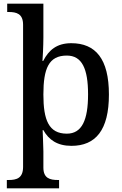

<svg xmlns="http://www.w3.org/2000/svg" viewBox="-20 -780 663 1040"><path d="M17 240H300V195H294C251 195 215 186 215 128V40C215 15 211 -69 211 -75H215C244 -23 290 10 367 10C498 10 570 -75 570 -268C570 -461 498 -546 366 -546C288 -546 244 -509 214 -450H210C211 -455 215 -533 215 -576V-760H19V-715H27C69 -715 105 -706 105 -646V124C105 186 69 195 26 195H17ZM342 -56C244 -56 215 -130 215 -268C215 -409 244 -479 342 -479C424 -479 457 -408 457 -269C457 -130 424 -56 342 -56Z"/></svg>

Font: Noto Serif Ethiopic Medium
Style: Regular
Weight: 500
Designer: Monotype Design Team
Foundry: Monotype Imaging Inc.
Version: Version 2.102